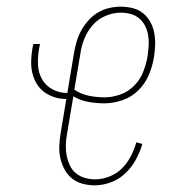

<svg xmlns="http://www.w3.org/2000/svg" viewBox="-20 -548 540 576"><path d="M264 8Q245 8 227 3Q209 -2 195.5 -13Q182 -24 173.5 -40Q165 -56 161 -74Q157 -92 158 -111Q159 -130 162 -149L179 -251Q160 -251 143 -256.5Q126 -262 112.5 -272Q99 -282 90 -297Q81 -312 77 -329Q73 -346 73.5 -364.5Q74 -383 77 -401L80 -416H100L97 -401Q93 -377 94 -353.5Q95 -330 106 -310.5Q117 -291 137.5 -280Q158 -269 182 -269L202 -389Q205 -406 210 -423.5Q215 -441 224 -457Q233 -473 245.5 -487Q258 -501 274 -510.5Q290 -520 307.5 -524Q325 -528 342 -528Q361 -528 378.5 -523.5Q396 -519 409 -508.5Q422 -498 430.5 -483Q439 -468 442.5 -450.5Q446 -433 445.5 -414.5Q445 -396 442 -378Q438 -351 427 -324.5Q416 -298 395.5 -277.5Q375 -257 347.5 -247.5Q320 -238 293 -238Q268 -238 244 -242.5Q220 -247 200 -259L181 -146Q178 -130 177.5 -113.5Q177 -97 180 -81.5Q183 -66 189.5 -52Q196 -38 207.5 -28.5Q219 -19 234 -14.5Q249 -10 266 -10Q287 -10 308.5 -18.5Q330 -27 346 -43Q362 -59 372.5 -79.5Q383 -100 389 -121L407 -116Q400 -92 387.5 -69Q375 -46 356 -28Q337 -10 312.5 -1Q288 8 264 8ZM294 -256Q317 -256 341 -264.5Q365 -273 383 -291.5Q401 -310 410 -333.5Q419 -357 423 -381Q425 -396 426 -411.5Q427 -427 424.5 -442Q422 -457 415.5 -470Q409 -483 398 -492.5Q387 -502 372.5 -506Q358 -510 342 -510Q320 -510 297 -500.5Q274 -491 258 -472.5Q242 -454 233 -431.5Q224 -409 221 -386L203 -279Q222 -266 245.5 -261Q269 -256 294 -256Z"/></svg>

Font: Iosevka Term Curly Thin
Style: Italic
Weight: 100
Italic angle: -9°
Designer: Belleve Invis
Foundry: Belleve Invis
Version: Version 32.3.0